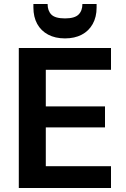

<svg xmlns="http://www.w3.org/2000/svg" viewBox="-20 -940 631 960"><path d="M74 0V-700H535V-591H209V-408H505V-303H209V-109H535V0ZM305 -748Q256 -748 220.5 -767Q185 -786 166 -820.5Q147 -855 147 -903V-920H218Q218 -886 237 -867Q256 -848 305 -848Q353 -848 372.5 -867Q392 -886 392 -920H463V-902Q463 -855 443.5 -820Q424 -785 388.5 -766.5Q353 -748 305 -748Z"/></svg>

Font: DM Sans 9pt
Style: Bold
Weight: 700
Version: Version 4.004;gftools[0.9.30]